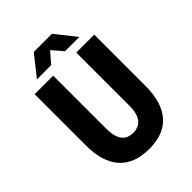

<svg xmlns="http://www.w3.org/2000/svg" viewBox="-238 -947 1076 1076"><g transform="rotate(-45 300.0 -409.0)"><path d="M131.8 -709 228 -830.1H372.1L467.8 -709H355L301.8 -771H297.9L245.1 -709ZM301.8 12.2Q183.6 12.2 123.8 -55.7Q64 -123.5 64 -252.9V-659.2H210.9V-238.8Q210.9 -115.2 301.8 -115.2Q394 -115.2 394 -238.8V-659.2H536.1V-252.9Q536.1 -123 477.5 -55.4Q418.9 12.2 301.8 12.2Z"/></g></svg>

Font: Office Code Pro D Bold
Style: Regular
Weight: 700
Designer: Nathan Rutzky & Paul D. Hunt
Foundry: Adobe Systems Incorporated
Version: Version 1.004;PS 001.004;hotconv 1.0.70;makeotf.lib2.5.58329